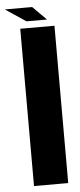

<svg xmlns="http://www.w3.org/2000/svg" viewBox="-88 -843 363 874"><g transform="rotate(-5 94.0 -406.0)"><path d="M187.5 0H31.2V-718.8H187.5ZM62.5 -750 -31.2 -812.5H93.8L156.2 -750Z"/></g></svg>

Font: Signwood
Style: Regular
Weight: 400
Designer: GGBotNet
Foundry: GGBotNet
Version: 0.95